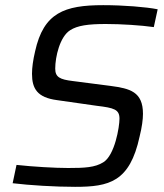

<svg xmlns="http://www.w3.org/2000/svg" viewBox="-20 -716 635 744"><path d="M271 8C403 8 483 -11 521 -187C530 -223 534 -253 534 -275C534 -361 483 -373 409 -383L262 -402C212 -408 194 -417 194 -450C194 -496 212 -574 252 -599C280 -617 321 -623 390 -623C450 -623 527 -618 576 -611L591 -680C546 -689 459 -696 380 -696C230 -696 149 -667 116 -517C108 -483 104 -454 104 -430C104 -372 125 -338 201 -328L355 -306C422 -298 443 -292 443 -256C443 -225 425 -114 380 -87C348 -67 308 -65 244 -65C193 -65 107 -70 44 -77L29 -6C95 2 193 8 271 8Z"/></svg>

Font: Saira UNSAM
Style: Italic
Weight: 400
Italic angle: -12°
Designer: Hector Gatti with collaboration of the Omnibus-Type team
Foundry: Omnibus-Type
Version: Version 0.072;PS 000.072;hotconv 1.0.88;makeotf.lib2.5.64775